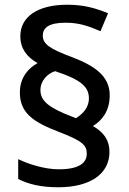

<svg xmlns="http://www.w3.org/2000/svg" viewBox="-20 -785 544 812"><path d="M64 -394C64 -305 124 -268 227 -228C329 -189 347 -171 347 -135C347 -99 319 -69 229 -69C170 -69 102 -90 57 -112V-28C100 -6 153 7 226 7C361 7 443 -49 443 -143C443 -193 418 -226 373 -252C411 -275 444 -315 444 -382C444 -462 383 -506 283 -544C191 -578 161 -599 161 -634C161 -669 188 -689 259 -689C318 -689 360 -672 405 -653L437 -729C385 -750 336 -765 264 -765C139 -765 66 -714 66 -632C66 -580 93 -544 139 -518C100 -497 64 -457 64 -394ZM151 -404C151 -444 181 -474 213 -484C326 -447 356 -416 356 -369C356 -328 328 -302 301 -285L284 -292C187 -329 151 -358 151 -404Z"/></svg>

Font: Noto Sans Lisu Medium
Style: Regular
Weight: 500
Designer: Monotype Design Team. David Williams.
Foundry: Monotype Imaging Inc.
Version: Version 2.102